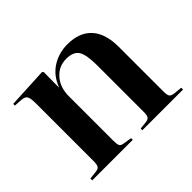

<svg xmlns="http://www.w3.org/2000/svg" viewBox="-120 -712 894 894"><g transform="rotate(-45 327.5 -265.0)"><path d="M37 0V-12L80 -17Q95 -19 100 -28Q105 -37 105 -63V-437Q105 -470 99 -483Q93 -496 71 -498L28 -501L29 -512L228 -522L234 -516L233 -416H234Q256 -473 301.5 -501.5Q347 -530 403 -530Q481 -530 522.5 -485Q564 -440 564 -352V-58Q564 -34 570 -26Q576 -18 595 -16L635 -12V0H367V-11L404 -15Q422 -17 427 -26Q432 -35 432 -58V-361Q432 -433 415 -459.5Q398 -486 351 -486Q302 -486 269.5 -449Q237 -412 237 -354V-61Q237 -37 241.5 -28.5Q246 -20 261 -18L304 -11V0Z"/></g></svg>

Font: Literata 72pt SemiBold
Style: Regular
Weight: 600
Designer: Latin by Veronika Burian and Jose Scaglione. Greek by Irene Vlachou. Cyrillic by Vera Evstafieva.
Foundry: TypeTogether
Version: Version 3.002